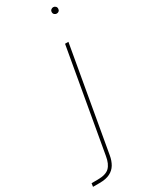

<svg xmlns="http://www.w3.org/2000/svg" viewBox="-346 -733 770 990"><g transform="rotate(-30 39.0 -237.5)"><path d="M-113 215 -110 195H-74Q-25 195 -4 174.5Q17 154 24 111L131 -496H151L43 118Q38 147 25 169Q12 191 -12 203Q-36 215 -74 215ZM172 -652Q165 -652 159 -657Q153 -662 153 -671Q153 -680 159 -685Q165 -690 172 -690Q179 -690 185 -685Q191 -680 191 -671Q191 -662 185.5 -657Q180 -652 172 -652Z"/></g></svg>

Font: DM Sans 28pt Thin
Style: Italic
Weight: 250
Italic angle: -10°
Version: Version 4.004;gftools[0.9.30]